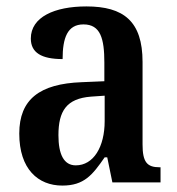

<svg xmlns="http://www.w3.org/2000/svg" viewBox="-20 -568 551 598"><path d="M174 10C242 10 268 -23 306 -78H314L330 0H480V-47H477C438 -47 424 -63 424 -118V-375C424 -502 365 -548 249 -548C150 -548 76 -515 76 -448C76 -404 109 -384 175 -384C175 -450 190 -492 240 -492C293 -492 305 -448 305 -373V-315L234 -312C104 -307 40 -259 40 -152C40 -41 99 10 174 10ZM216 -53C179 -53 162 -87 162 -147C162 -222 187 -261 263 -267L306 -270V-191C306 -110 271 -53 216 -53Z"/></svg>

Font: Noto Serif Myanmar Condensed SemiBold
Style: Regular
Weight: 600
Width: 3
Designer: Ben Mitchell and the Monotype Design Team
Foundry: Monotype Imaging Inc.
Version: Version 2.106